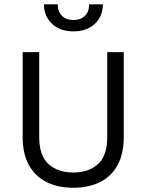

<svg xmlns="http://www.w3.org/2000/svg" viewBox="-20 -874 693 906"><path d="M87 -628H165V-227Q165 -138.5 209.5 -99.2Q254 -60 326 -60Q397.5 -60 441.8 -99.2Q486 -138.5 486 -227V-628H564V-227Q564 -148 534.8 -94.8Q505.5 -41.5 452 -14.8Q398.5 12 326 12Q253.5 12 199.8 -14.8Q146 -41.5 116.5 -94.8Q87 -148 87 -227ZM326.5 -726Q263 -726 225.2 -762Q187.5 -798 187.5 -853.5H252.5Q252.5 -818.5 272.8 -799Q293 -779.5 326.5 -779.5Q360.5 -779.5 380.5 -799Q400.5 -818.5 400.5 -853.5H465.5Q465.5 -798 427.8 -762Q390 -726 326.5 -726Z"/></svg>

Font: Karla
Style: Regular
Weight: 400
Designer: Jonathan Pinhorn
Version: Version 2.004;gftools[0.9.33]